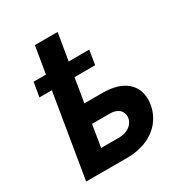

<svg xmlns="http://www.w3.org/2000/svg" viewBox="-183 -924 998 1057"><g transform="rotate(-30 316.0 -396.0)"><path d="M316.4 0H58.9L146.7 -529.8H67.8L83.1 -620.7H161.6L190 -791.9H334.5L306.1 -620.7H436.8L421.9 -529.8H290.8L265.6 -377.8H380Q429.7 -377.8 467.3 -366.7Q505 -355.5 530.2 -334.9Q555.4 -314.3 568 -285.7Q580.6 -257.1 580.6 -221.9Q580.6 -187.9 568.9 -153.6Q557.2 -119.3 533.7 -89.5Q517.4 -69.2 495.6 -52.7Q473.7 -36.2 446.6 -24.5Q419.4 -12.8 386.9 -6.4Q354.4 0 316.4 0ZM335.9 -119Q359.4 -119 377.8 -125.4Q396.3 -131.7 409.1 -142.8Q421.9 -153.8 428.6 -168.1Q435.4 -182.5 435.4 -198.2Q435.4 -211.3 430.4 -222.5Q425.4 -233.7 415.8 -241.7Q406.2 -249.6 392.2 -254.3Q378.2 -258.9 360.1 -258.9H245.7L222.7 -119Z"/></g></svg>

Font: Linik Sans
Style: Bold Italic
Weight: 700
Italic angle: 9°
Designer: Fonts by Rasmus Andersson / Changes by Cristiano Sobral with parts from Marc Monis
Foundry: rsms
Version: Version 3.020; ttfautohint (v1.6)